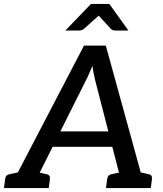

<svg xmlns="http://www.w3.org/2000/svg" viewBox="-39 -949 825 969"><path d="M10 0 385 -719H495L693 0H609Q594 0 585.5 -7Q577 -14 575 -25L441 -545Q438 -560 434 -577.5Q430 -595 428 -617Q418 -595 410.5 -577Q403 -559 395 -544L135 -25Q130 -16 119.5 -8Q109 0 95 0ZM89 0 96 -64H160L153 0ZM203 -208 237 -286H537L552 -208ZM549 0 557 -64H623L616 0ZM-19 0 -13 -46Q-12 -56 -6.5 -62Q-1 -68 9 -70L81 -85L82 0ZM106 0 127 -85 195 -70Q206 -68 210 -62Q214 -56 213 -46L207 0ZM496 0 502 -46Q503 -56 508.5 -62Q514 -68 524 -70L596 -85L597 0ZM621 0 643 -85 711 -70Q721 -68 725 -62Q729 -56 728 -46L722 0ZM291 -795 420 -929H513L609 -795H543Q530 -795 522 -802L459 -870L383 -802Q379 -799 373 -797Q367 -795 360 -795Z"/></svg>

Font: Aleo Medium
Style: Italic
Weight: 500
Italic angle: -7°
Designer: Alessio Laiso
Foundry: Alessio Laiso
Version: Version 2.001;gftools[0.9.29]